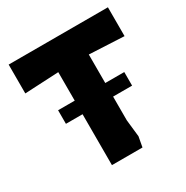

<svg xmlns="http://www.w3.org/2000/svg" viewBox="-162 -844 950 980"><g transform="rotate(-30 312.5 -354.0)"><path d="M220 0V-548L20 -538V-708H605V-538L400 -548V-160L411 -60L400 0ZM122 -300V-380H512V-300Z"/></g></svg>

Font: Rowdies
Style: Regular
Weight: 400
Designer: Jaikishan Patel
Version: Version 1.000; ttfautohint (v1.8.3)